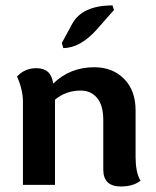

<svg xmlns="http://www.w3.org/2000/svg" viewBox="-20 -673 567 699"><path d="M173.3 -369.6H174.8Q235.4 -428.2 323.2 -428.2Q389.6 -428.2 431.6 -386Q473.6 -343.8 473.6 -271V-100.1Q473.6 -75.2 477.8 -53.2Q481.9 -31.2 491.7 -15.1Q464.8 5.9 419.9 5.9Q356 5.9 356 -55.7V-235.8Q356 -289.6 333.5 -316.4Q311 -343.3 273.9 -343.3Q220.2 -343.3 180.2 -310.1V0H63.5V-302.2Q63.5 -346.2 42 -394.5Q70.3 -424.8 112.3 -424.8Q166.5 -424.8 173.3 -369.6ZM210.4 -498 205.1 -516.6 242.2 -585Q278.8 -653.3 389.6 -653.3L395 -636.7L334 -567.4Q272.5 -498 210.4 -498Z"/></svg>

Font: ALMAS
Style: Bold
Weight: 700
Designer: ALMAS Font/ by Husham Jawad Kadhim, derived from the Bainsely font by/ Paul James MIller
Foundry: High-Logic / Made with FontCreator
Version: Version 1.411;September 19, 2021;FontCreator 14.0.0.2814 32-